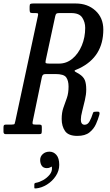

<svg xmlns="http://www.w3.org/2000/svg" viewBox="-75 -770 632 1102"><path d="M495 -110.5Q488.5 -86.5 476 -58.2Q463.5 -30 438.5 -10Q413.5 10 369 10Q317.5 10 298.2 -18Q279 -46 279 -87Q279 -124.5 289 -152.2Q299 -180 308.8 -207.8Q318.5 -235.5 318.5 -273Q318.5 -307 305 -326Q291.5 -345 244 -345H189Q177.5 -345 172.8 -341.5Q168 -338 165.5 -328L112.5 -72Q110.5 -61.5 113 -58.2Q115.5 -55 129 -55H149Q156.5 -55 160.8 -52.8Q165 -50.5 165 -42V-20Q165 -8.5 162.8 -4.2Q160.5 0 149 0H-42Q-55 0 -55 -14V-38Q-55 -48.5 -52 -51.8Q-49 -55 -39 -55H-8Q7 -55 8.8 -59.2Q10.5 -63.5 13 -75L142.5 -678.5Q145 -689.5 143 -692.2Q141 -695 128 -695H113Q100.5 -695 97.8 -699.2Q95 -703.5 95 -716V-732Q95 -745 99.5 -747.5Q104 -750 117 -750H359.5Q428 -750 473 -708.8Q518 -667.5 518 -600Q518 -444 380 -377.5Q367.5 -371.5 360.2 -369Q353 -366.5 353 -363.5Q353 -360 360.2 -356.5Q367.5 -353 380 -345Q403.5 -330 411.8 -310.2Q420 -290.5 420 -256Q420 -228 412.2 -195Q404.5 -162 396.8 -132.2Q389 -102.5 389 -84Q389 -54 411 -54Q428.5 -54 439.2 -73.8Q450 -93.5 458 -119.5Q460.5 -127.5 464.8 -128Q469 -128.5 476.5 -129H488Q500 -129 495 -110.5ZM209 -405H264Q307 -405 341 -433.5Q375 -462 394.5 -508.8Q414 -555.5 414 -610Q414 -643 397 -669Q380 -695 334 -695H265Q252.5 -695 248.5 -691.5Q244.5 -688 242 -677L187.5 -424Q184.5 -410.5 188.2 -407.8Q192 -405 209 -405ZM155.5 148Q155.5 128 170.8 114.2Q186 100.5 209 100.5Q232.5 100.5 248.8 119.2Q265 138 265 176Q265 210.5 245.2 240.2Q225.5 270 194.8 289.2Q164 308.5 131 311.5Q126.5 312 124.2 311.2Q122 310.5 122 305.5V288Q122 280.5 132 279Q150.5 276 172.5 263.8Q194.5 251.5 210 232.5Q225.5 213.5 223 190.5Q222.5 185.5 220.2 186.5Q218 187.5 214.5 190Q206 195 194 195Q174 195 164.8 181.5Q155.5 168 155.5 148Z"/></svg>

Font: Besley* Condensed
Style: Italic
Weight: 400
Width: 3
Italic angle: -13°
Designer: Owen Earl
Foundry: indestructible type*
Version: Version 3.000; ttfautohint (v1.8.3)